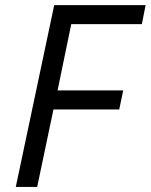

<svg xmlns="http://www.w3.org/2000/svg" viewBox="-20 -734 592 754"><path d="M126 0H42L192.9 -713.9H551.8L537.1 -639.2H259.8L206.1 -378.9H463.9L448.2 -304.2H189.9Z"/></svg>

Font: CAA NEO Sans
Style: Italic
Weight: 400
Italic angle: -12°
Version: Version 1.10